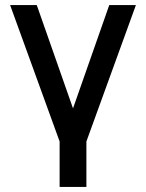

<svg xmlns="http://www.w3.org/2000/svg" viewBox="-20 -560 578 760"><path d="M216 180V0L20 -540H125.5L269 -131L412.5 -540H518L322 0V180Z"/></svg>

Font: Vela Sans SemBd
Style: Regular
Weight: 600
Designer: Principal design: Mikhail Sharanda - project Manrope.
Design modification: Ravid Balaliev
Foundry: Mikhail Sharanda
Version: Version 1.001